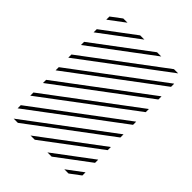

<svg xmlns="http://www.w3.org/2000/svg" viewBox="-224 -857 1029 1029"><g transform="rotate(45 290.0 -342.5)"><path d="M40 -695 100 -740H132L40 -671ZM40 -599 228 -740H260L40 -575ZM40 -503 356 -740H388L40 -479ZM40 -407 484 -740H516L40 -383ZM40 -311 540 -686V-662L40 -287ZM40 -215 540 -590V-566L40 -191ZM40 -119 540 -494V-470L40 -95ZM40 -23 540 -398V-374L40 1ZM540 -278 96 55H64L540 -302ZM540 10 480 55H448L540 -14ZM540 -86 352 55H320L540 -110ZM540 -182 224 55H192L540 -206Z"/></g></svg>

Font: Cane Nero
Style: Regular
Weight: 400
Version: Version 1.000